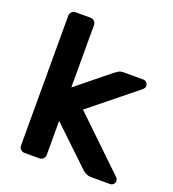

<svg xmlns="http://www.w3.org/2000/svg" viewBox="-130 -810 822 911"><g transform="rotate(20 281.0 -355.0)"><path d="M199 -27V-199L390 -17C403.3 -5.7 417 0 431 0H528C534.7 0 540.3 -2.3 545 -7C549.7 -11.7 552 -17.3 552 -24C552 -30 548.7 -36.3 542 -43L287 -288L520 -476C527.3 -482 531 -488.7 531 -496C531 -502.7 528.7 -508.3 524 -513C519.3 -517.7 513.7 -520 507 -520H405C397 -520 390.3 -518.5 385 -515.5C379.7 -512.5 373.3 -508.3 366 -503L199 -368V-683C199 -690.3 196.3 -696.7 191 -702C185.7 -707.3 179.3 -710 172 -710H96C88.7 -710 82.3 -707.3 77 -702C71.7 -696.7 69 -690.3 69 -683V-27C69 -19.7 71.7 -13.3 77 -8C82.3 -2.7 88.7 0 96 0H172C179.3 0 185.7 -2.7 191 -8C196.3 -13.3 199 -19.7 199 -27Z"/></g></svg>

Font: Rubik
Style: Regular
Weight: 500
Designer: Hubert & Fischer
Foundry: Hubert & Fischer
Version: Version 1.100